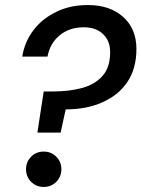

<svg xmlns="http://www.w3.org/2000/svg" viewBox="-20 -732 560 760"><path d="M128 -207 153 -370H190Q255 -370 306 -384Q357 -398 387 -433Q416 -466 416 -526Q416 -570 388 -597Q360 -624 312 -624Q255 -624 216.5 -592.5Q178 -561 168 -508H68Q78 -568 113.5 -614Q149 -660 205 -686Q258 -712 328 -712Q415 -712 467.5 -665Q520 -618 520 -538Q520 -461 484.5 -408Q449 -355 385 -327Q354 -313 317.5 -306Q281 -299 240 -299L220 -207ZM153 8Q123 8 103 -12.5Q83 -33 83 -62Q83 -91 103 -111.5Q123 -132 153 -132Q183 -132 203 -111.5Q223 -91 223 -62Q223 -33 203 -12.5Q183 8 153 8Z"/></svg>

Font: Rethink Sans Medium
Style: Italic
Weight: 500
Italic angle: -10°
Designer: The Rethink Sans project authors (Hans Thiessen). DM Sans designed by Colophon Foundry.
Foundry: Rethink Communications LLC
Version: Version 1.001